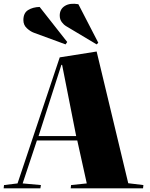

<svg xmlns="http://www.w3.org/2000/svg" viewBox="-24 -1031 819 1051"><path d="M505 -749 678 -28 761 -18 759 0H363L365 -18L451 -27L399 -262H178L100 -27L200 -18L197 0H-4L-2 -18L72 -27L303 -717ZM187 -286H393L316 -676H312ZM336 -889Q327 -894 315 -909Q303 -924 303 -946Q303 -981 331 -998.5Q359 -1016 405 -1008L514 -797L505 -788ZM161 -852Q142 -859 123 -876.5Q104 -894 104 -921Q104 -960 130 -976Q156 -992 193 -993L344 -801L335 -788Z"/></svg>

Font: Literata 72pt Black
Style: Italic
Weight: 900
Italic angle: -2°
Designer: Latin by Veronika Burian and Jose Scaglione. Greek by Irene Vlachou. Cyrillic by Vera Evstafieva
Foundry: TypeTogether
Version: Version 3.002